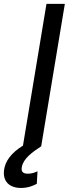

<svg xmlns="http://www.w3.org/2000/svg" viewBox="-76 -747 362 980"><path d="M255 -727.3H161.2L41.2 -3.6C-19.5 33.4 -49 76.7 -55 118.6C-63.9 179.7 -27 212.4 31.6 212.4C66.1 212.4 94.5 201 111.9 191.1L115.4 127.1C104 132.8 87.4 139.6 66.4 139.6C38.7 139.6 31.2 126.8 35.5 105.5C42.6 63.6 87 30.5 133.9 0H134.2Z"/></svg>

Font: Margiela Sans Text
Style: Italic
Weight: 400
Italic angle: -9.39999°
Designer: Stefan Endress, Andreas Faust
Version: Version 1.100;FEAKit 1.0